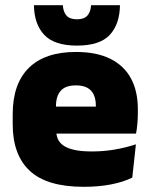

<svg xmlns="http://www.w3.org/2000/svg" viewBox="-20 -708 580 741"><path d="M303 13Q161.5 13 95.2 -48.5Q29 -110 29 -228.5V-267Q29 -384.5 91.2 -446Q153.5 -507.5 273 -507.5Q352.5 -507.5 405.5 -481.2Q458.5 -455 485.2 -405.8Q512 -356.5 512 -287V-271.5Q512 -251.5 510.2 -230.8Q508.5 -210 505 -192.5H346.5Q348.5 -223 349.2 -250Q350 -277 350 -298.5Q350 -324.5 342 -342.2Q334 -360 317 -369.2Q300 -378.5 273 -378.5Q232.5 -378.5 214.2 -357.5Q196 -336.5 196 -298V-253.5L197 -234.5V-203.5Q197 -188 202.5 -173.5Q208 -159 222.8 -147.8Q237.5 -136.5 264.8 -130Q292 -123.5 335.5 -123.5Q380 -123.5 422.5 -130.8Q465 -138 504.5 -151L490.5 -22.5Q456 -5.5 408.2 3.8Q360.5 13 303 13ZM122.5 -192.5V-296.5H469.5V-192.5ZM277 -532Q190 -532 151 -573.2Q112 -614.5 111 -688H222.5Q224 -662.5 236.5 -648Q249 -633.5 277 -633.5Q304.5 -633.5 317.2 -647.8Q330 -662 331.5 -688H443Q442 -614.5 403.5 -573.2Q365 -532 277 -532Z"/></svg>

Font: Anek Latin ExtraBold
Style: Regular
Weight: 800
Designer: Yesha Goshar
Foundry: Ek Type
Version: Version 1.003